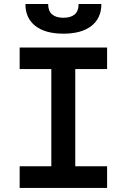

<svg xmlns="http://www.w3.org/2000/svg" viewBox="-20 -928 626 948"><path d="M77.1 0V-106.9H233.4V-586.9H77.1V-693.4H508.8V-586.9H351.6V-106.9H508.8V0ZM293 -761.7Q203.6 -761.7 154.5 -800Q105.5 -838.4 105.5 -908.2H217.8Q217.8 -873 237.5 -856.7Q257.3 -840.3 293 -840.3Q329.1 -840.3 348.6 -856.7Q368.2 -873 368.2 -908.2H480.5Q480.5 -838.4 431.4 -800Q382.3 -761.7 293 -761.7Z"/></svg>

Font: CaskaydiaCove NF SemiBold
Style: Regular
Weight: 600
Designer: Aaron Bell
Foundry: Saja Typeworks
Version: Version 2111.001; VTT 6.35;Nerd Fonts 3.2.1